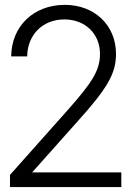

<svg xmlns="http://www.w3.org/2000/svg" viewBox="-20 -759 538 779"><path d="M20.5 0H472.2V-59.6H110.4L294.4 -266.1C414.6 -399.4 450.7 -460 450.7 -540C450.7 -656.7 363.3 -739.3 243.2 -739.3C115.2 -739.3 26.4 -651.4 25.4 -530.3H90.3C91.3 -616.7 152.3 -680.2 240.7 -680.2C325.7 -680.2 385.7 -622.1 385.7 -540C385.7 -471.2 350.1 -420.9 257.8 -315.9L20.5 -49.3Z"/></svg>

Font: Guggenheim Sans Display Light
Style: Regular
Weight: 300
Designer: Modified by Tom Baber under direction of Pentagram Design 2023
Foundry: rsms
Version: Version 1.001;Glyphs 3.1.2 (3151)